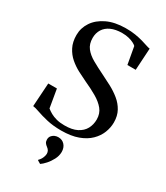

<svg xmlns="http://www.w3.org/2000/svg" viewBox="-243 -852 1046 1211"><g transform="rotate(30 280.0 -246.0)"><path d="M269 11Q210 11 164.2 0.2Q118.5 -10.5 87.2 -21.8Q56 -33 40 -34.5L51 -205.5H114L136.5 -73Q150.5 -61.5 169.2 -51Q188 -40.5 213 -34Q238 -27.5 270 -27.5Q326 -27 361.2 -45Q396.5 -63 413 -93.5Q429.5 -124 429.5 -161.5Q429.5 -204.5 405 -234.5Q380.5 -264.5 339.5 -288.2Q298.5 -312 248.5 -334.5Q217.5 -349 183.2 -367Q149 -385 119.2 -410.5Q89.5 -436 70.8 -472.5Q52 -509 52 -559.5Q52 -611 81.2 -654.8Q110.5 -698.5 166 -725Q221.5 -751.5 300 -752Q339.5 -752.5 371.2 -747.2Q403 -742 427.2 -735Q451.5 -728 468.2 -722.2Q485 -716.5 495 -715.5L485.5 -556H425L402.5 -681.5Q396.5 -688 382.2 -695.5Q368 -703 346.2 -708.8Q324.5 -714.5 295.5 -714.5Q248.5 -714 216 -699.2Q183.5 -684.5 166.5 -657.5Q149.5 -630.5 149.5 -594.5Q149.5 -550.5 171.8 -522Q194 -493.5 232.8 -471.5Q271.5 -449.5 321 -425.5Q356 -408.5 393 -388.8Q430 -369 461.8 -343.2Q493.5 -317.5 513 -282.2Q532.5 -247 532.5 -199Q532.5 -162 518 -124.8Q503.5 -87.5 472.2 -56.8Q441 -26 390.8 -7.5Q340.5 11 269 11ZM340.5 127Q340 155.5 326 182.2Q312 209 293.5 229.5Q275 250 260.5 259.5H259.5L237.5 246.5L237 242.5Q250.5 230 257.8 212.8Q265 195.5 265 184Q265 171.5 260 162.2Q255 153 243 144Q233.5 137.5 227 128.2Q220.5 119 220.5 104.5Q220.5 88.5 228.8 77.8Q237 67 249.5 61.5Q262 56 274 56H277Q305 56 322.8 75.8Q340.5 95.5 340.5 127Z"/></g></svg>

Font: Merriweather 96pt Medium
Style: Regular
Weight: 500
Version: Version 2.100